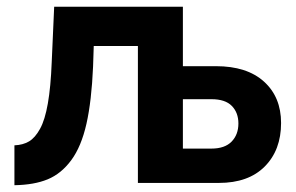

<svg xmlns="http://www.w3.org/2000/svg" viewBox="-20 -544 879 571"><path d="M22.9 6.8V-111.8Q48.3 -112.8 66.4 -123.5Q84.5 -134.3 99.1 -160.9Q113.8 -187.5 122.3 -236.3Q130.9 -285.2 133.8 -358.9L141.1 -523.9H523.9V-347.2H622.1Q714.4 -347.2 765.1 -301.3Q815.9 -255.4 815.9 -178.2Q815.9 -97.7 767.3 -48.8Q718.8 0 630.9 0H390.1V-407.2H258.8L256.8 -346.2Q252.4 -243.7 237.1 -175.8Q221.7 -107.9 191.9 -67.6Q162.1 -27.3 121.8 -10.7Q81.5 5.9 22.9 6.8ZM523.9 -102.1H608.9Q648.4 -102.1 668.7 -122.8Q689 -143.6 689 -176.8Q689 -209 669.4 -229Q649.9 -249 608.9 -249H523.9Z"/></svg>

Font: Rawline
Style: Bold
Weight: 700
Designer: Matt McInerney, Pablo Impallari, Rodrigo Fuenzalida
Foundry: Matt McInerney, Pablo Impallari, Rodrigo Fuenzalida
Version: Version 4.020;PS 004.020;hotconv 1.0.88;makeotf.lib2.5.64775